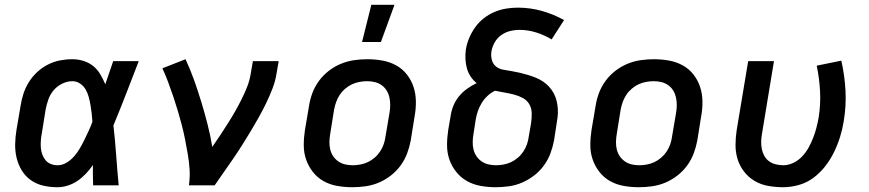

<svg xmlns="http://www.w3.org/2000/svg" viewBox="-20 -776 3640 804"><path d="M221 8Q190 8 161.5 1.5Q133 -5 110 -21Q87 -37 72 -61Q57 -85 50 -113Q43 -141 43.5 -171.5Q44 -202 49 -232L66 -332Q70 -358 78 -383Q86 -408 100.5 -431.5Q115 -455 135.5 -474Q156 -493 180.5 -505.5Q205 -518 231 -523Q257 -528 283 -528Q308 -528 331 -520.5Q354 -513 371.5 -498.5Q389 -484 400.5 -464Q412 -444 421 -423Q429 -447 437.5 -471.5Q446 -496 454 -520H561Q535 -453 509 -385.5Q483 -318 455 -251Q462 -189 466.5 -126Q471 -63 477 0H370Q369 -21 369 -42.5Q369 -64 369 -85Q356 -66 340 -49Q324 -32 305 -19Q286 -6 264 1Q242 8 221 8ZM221 -84Q241 -84 259 -95Q277 -106 290.5 -121.5Q304 -137 314.5 -155Q325 -173 334 -191.5Q343 -210 351.5 -228.5Q360 -247 367 -266Q366 -283 364 -301Q362 -319 359 -336Q356 -353 351.5 -370Q347 -387 338.5 -401.5Q330 -416 315.5 -426Q301 -436 283 -436Q262 -436 241 -426Q220 -416 205 -398.5Q190 -381 182.5 -359.5Q175 -338 171 -317L155 -217Q152 -202 151 -187Q150 -172 151 -157.5Q152 -143 157 -129.5Q162 -116 170.5 -105.5Q179 -95 192.5 -89.5Q206 -84 221 -84Z M771 0Q776 -33 774 -65.5Q772 -98 766.5 -129.5Q761 -161 755 -192Q749 -223 741 -253.5Q733 -284 724 -314Q715 -344 705 -373.5Q695 -403 684 -432.5Q673 -462 660 -490L757 -528Q777 -485 793 -440Q809 -395 823 -349Q837 -303 849 -256Q861 -209 869 -161Q886 -185 902 -209.5Q918 -234 934 -259Q950 -284 964.5 -309.5Q979 -335 992 -361Q1005 -387 1015.5 -414Q1026 -441 1030 -468L1039 -520H1147L1138 -468Q1133 -436 1121 -405Q1109 -374 1094.5 -344Q1080 -314 1063.5 -284.5Q1047 -255 1029.5 -226Q1012 -197 994 -168.5Q976 -140 956.5 -111.5Q937 -83 917.5 -55.5Q898 -28 879 0Z M1455 8Q1423 8 1392 2.5Q1361 -3 1335 -17.5Q1309 -32 1290.5 -55.5Q1272 -79 1262 -107.5Q1252 -136 1252 -168Q1252 -200 1257 -232L1274 -332Q1278 -359 1288 -386Q1298 -413 1315.5 -437Q1333 -461 1357 -479.5Q1381 -498 1408 -509Q1435 -520 1462.5 -524Q1490 -528 1518 -528Q1550 -528 1581 -522.5Q1612 -517 1638.5 -502.5Q1665 -488 1683.5 -464.5Q1702 -441 1711.5 -412.5Q1721 -384 1721.5 -352Q1722 -320 1716 -288L1700 -188Q1695 -161 1685 -134Q1675 -107 1657.5 -83Q1640 -59 1616 -40.5Q1592 -22 1565.5 -11Q1539 0 1511 4Q1483 8 1455 8ZM1456 -84Q1472 -84 1488.5 -87Q1505 -90 1520 -97Q1535 -104 1548.5 -115.5Q1562 -127 1571.5 -141.5Q1581 -156 1586.5 -171.5Q1592 -187 1594 -203L1611 -303Q1614 -320 1614 -336.5Q1614 -353 1610.5 -368.5Q1607 -384 1599 -397Q1591 -410 1578.5 -419Q1566 -428 1550.5 -432Q1535 -436 1518 -436Q1502 -436 1485.5 -433Q1469 -430 1454 -423Q1439 -416 1425.5 -404.5Q1412 -393 1402.5 -378.5Q1393 -364 1387.5 -348.5Q1382 -333 1379 -317L1363 -217Q1360 -200 1359.5 -183.5Q1359 -167 1362.5 -151.5Q1366 -136 1374.5 -123Q1383 -110 1395.5 -101Q1408 -92 1423.5 -88Q1439 -84 1456 -84ZM1496 -600 1535 -756H1632L1575 -600Z M2056 8Q2024 8 1993 2.5Q1962 -3 1936 -17.5Q1910 -32 1891 -55.5Q1872 -79 1862 -107.5Q1852 -136 1852 -168Q1852 -200 1857 -232L1867 -290Q1870 -312 1878.5 -333Q1887 -354 1901.5 -372Q1916 -390 1935.5 -404Q1955 -418 1976 -428Q1961 -440 1950.5 -456Q1940 -472 1935 -490.5Q1930 -509 1929 -529Q1928 -549 1931 -570Q1935 -594 1945 -617.5Q1955 -641 1970 -662Q1985 -683 2006 -699.5Q2027 -716 2051 -726Q2075 -736 2099.5 -740Q2124 -744 2148 -744Q2201 -744 2250 -730Q2299 -716 2342 -692L2290 -611Q2260 -629 2225.5 -640Q2191 -651 2154 -651Q2135 -651 2115.5 -646Q2096 -641 2079 -629Q2062 -617 2051.5 -598.5Q2041 -580 2038 -561Q2035 -543 2039.5 -525.5Q2044 -508 2057 -497.5Q2070 -487 2088 -484Q2106 -481 2123.5 -478Q2141 -475 2158 -471Q2175 -467 2191.5 -462Q2208 -457 2224 -450.5Q2240 -444 2254 -434.5Q2268 -425 2279.5 -412.5Q2291 -400 2299 -385Q2307 -370 2311 -353Q2315 -336 2316 -318.5Q2317 -301 2314.5 -282.5Q2312 -264 2309 -246L2300 -188Q2295 -161 2285 -134Q2275 -107 2257.5 -83Q2240 -59 2216.5 -41Q2193 -23 2166.5 -11.5Q2140 0 2111.5 4Q2083 8 2056 8ZM2057 -84Q2072 -84 2088.5 -87Q2105 -90 2120 -97Q2135 -104 2148.5 -115.5Q2162 -127 2171.5 -141.5Q2181 -156 2186.5 -171.5Q2192 -187 2194 -203L2204 -261Q2207 -282 2206.5 -302.5Q2206 -323 2196.5 -339.5Q2187 -356 2169.5 -365.5Q2152 -375 2132.5 -380Q2113 -385 2093 -388.5Q2073 -392 2053 -396Q2036 -388 2021.5 -374.5Q2007 -361 1997 -344.5Q1987 -328 1981 -310.5Q1975 -293 1972 -275L1963 -217Q1960 -200 1959.5 -183.5Q1959 -167 1962.5 -151.5Q1966 -136 1974.5 -123Q1983 -110 1995.5 -101Q2008 -92 2024 -88Q2040 -84 2057 -84Z M2655 8Q2623 8 2592 2.5Q2561 -3 2535 -17.5Q2509 -32 2490.5 -55.5Q2472 -79 2462 -107.5Q2452 -136 2452 -168Q2452 -200 2457 -232L2474 -332Q2478 -359 2488 -386Q2498 -413 2515.5 -437Q2533 -461 2557 -479.5Q2581 -498 2608 -509Q2635 -520 2662.5 -524Q2690 -528 2718 -528Q2750 -528 2781 -522.5Q2812 -517 2838.5 -502.5Q2865 -488 2883.5 -464.5Q2902 -441 2911.5 -412.5Q2921 -384 2921.5 -352Q2922 -320 2916 -288L2900 -188Q2895 -161 2885 -134Q2875 -107 2857.5 -83Q2840 -59 2816 -40.5Q2792 -22 2765.5 -11Q2739 0 2711 4Q2683 8 2655 8ZM2656 -84Q2672 -84 2688.5 -87Q2705 -90 2720 -97Q2735 -104 2748.5 -115.5Q2762 -127 2771.5 -141.5Q2781 -156 2786.5 -171.5Q2792 -187 2794 -203L2811 -303Q2814 -320 2814 -336.5Q2814 -353 2810.5 -368.5Q2807 -384 2799 -397Q2791 -410 2778.5 -419Q2766 -428 2750.5 -432Q2735 -436 2718 -436Q2702 -436 2685.5 -433Q2669 -430 2654 -423Q2639 -416 2625.5 -404.5Q2612 -393 2602.5 -378.5Q2593 -364 2587.5 -348.5Q2582 -333 2579 -317L2563 -217Q2560 -200 2559.5 -183.5Q2559 -167 2562.5 -151.5Q2566 -136 2574.5 -123Q2583 -110 2595.5 -101Q2608 -92 2623.5 -88Q2639 -84 2656 -84Z M3259 8Q3228 8 3197 2.5Q3166 -3 3140.5 -18Q3115 -33 3096.5 -56.5Q3078 -80 3069 -108.5Q3060 -137 3060 -168.5Q3060 -200 3065 -232L3113 -520H3221L3171 -217Q3168 -201 3167.5 -184.5Q3167 -168 3170 -152.5Q3173 -137 3180.5 -123.5Q3188 -110 3200 -101Q3212 -92 3228 -88Q3244 -84 3260 -84Q3281 -84 3302 -94Q3323 -104 3339 -121Q3355 -138 3366 -158Q3377 -178 3385 -198.5Q3393 -219 3398.5 -240Q3404 -261 3408 -283Q3417 -339 3414 -394Q3411 -449 3400 -501L3503 -522Q3517 -461 3520.5 -397Q3524 -333 3513 -268Q3508 -236 3498 -203.5Q3488 -171 3473 -140Q3458 -109 3436.5 -81Q3415 -53 3387 -32Q3359 -11 3325.5 -1.5Q3292 8 3259 8Z"/></svg>

Font: Iosevka Aile Semibold Oblique
Style: Regular
Weight: 600
Italic angle: -9°
Designer: Belleve Invis
Foundry: Belleve Invis
Version: Version 31.1.0; ttfautohint (v1.8.4)